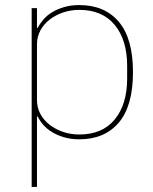

<svg xmlns="http://www.w3.org/2000/svg" viewBox="-20 -538 605 758"><path d="M105 -506H126V-428H129Q137 -444 151 -460.5Q165 -477 185.5 -489.5Q206 -502 233 -510Q260 -518 293 -518Q393 -518 449 -452Q505 -386 505 -253Q505 -120 449 -54Q393 12 293 12Q260 12 233 4Q206 -4 185.5 -16.5Q165 -29 151 -45Q137 -61 129 -78H126V200H105ZM293 -7Q384 -7 433 -66.5Q482 -126 482 -229V-277Q482 -380 433 -439.5Q384 -499 293 -499Q260 -499 230 -489Q200 -479 176.5 -461Q153 -443 139.5 -418Q126 -393 126 -363V-143Q126 -113 139.5 -88Q153 -63 176.5 -45Q200 -27 230 -17Q260 -7 293 -7Z"/></svg>

Font: IBM Plex Sans Arabic Thin
Style: Regular
Weight: 100
Designer: Mike Abbink, Paul van der Laan, Pieter van Rosmalen, Wael Morcos, Khajak Apelian
Foundry: Bold Monday
Version: Version 1.101